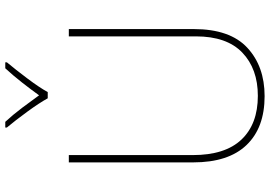

<svg xmlns="http://www.w3.org/2000/svg" viewBox="-164 -824 999 710"><g transform="rotate(-90 335.0 -469.5)"><path d="M582 -714H555V-244Q555 -130 495 -72.5Q435 -15 335 -15Q231 -15 173.5 -75.5Q116 -136 116 -256V-714H89V-254Q89 -124 153 -57Q217 10 334 10Q444 10 513 -54Q582 -118 582 -252ZM459 -949H437Q411 -921 384 -886.5Q357 -852 337 -824Q317 -852 291 -886.5Q265 -921 239 -949H218V-943Q244 -912 276.5 -867.5Q309 -823 326 -792H349Q366 -823 399.5 -867.5Q433 -912 459 -943Z"/></g></svg>

Font: Noto Sans Display Thin
Style: Regular
Weight: 250
Designer: Monotype Design Team
Foundry: Monotype Imaging Inc.
Version: Version 1.900